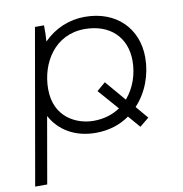

<svg xmlns="http://www.w3.org/2000/svg" viewBox="-81 -603 840 879"><g transform="rotate(-10 339.0 -163.0)"><path d="M534 14 577 -21 528 -79C582 -136 611 -216 611 -295C611 -430 517 -526 370 -526C297 -526 229 -497 178 -445C180 -471 181 -500 180 -520H138L12 200H68L122 -109C159 -39 232 6 329 6C391 6 444 -12 486 -42ZM329 -50C251 -50 148 -96 148 -229C148 -349 220 -471 360 -471C477 -471 551 -400 551 -290C551 -228 530 -166 490 -120L409 -215L369 -181L452 -86C419 -64 378 -50 329 -50Z"/></g></svg>

Font: Fixel Display Light
Style: Italic
Weight: 300
Italic angle: -10°
Designer: AlfaBravo + MacPaw
Foundry: Kyrylo Tkachov, Marchela Mozhyna, Serhii Makarenko, Maria Weinstein, Zakhar Kryvoshyya
Version: Version 1.210;Glyphs 3.2 (3217)